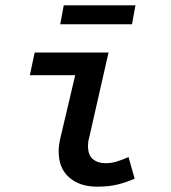

<svg xmlns="http://www.w3.org/2000/svg" viewBox="-20 -688 640 720"><path d="M344 12Q279 12 239.5 -22.5Q200 -57 200 -120Q200 -134 202 -147.5Q204 -161 208 -177L262 -406H92L110 -491H387L314 -170Q310 -157 310 -141Q310 -106 328.5 -91Q347 -76 376 -76Q397 -76 417 -82Q437 -88 462 -99L485 -18Q453 -4 420.5 4Q388 12 344 12ZM206 -597 219 -668H488L475 -597Z"/></svg>

Font: Source Code Pro Semibold
Style: Italic
Weight: 600
Italic angle: -11°
Monospace: yes
Designer: Paul D. Hunt, Teo Tuominen
Foundry: Adobe Systems Incorporated
Version: Version 1.050;PS 1.000;hotconv 16.6.51;makeotf.lib2.5.65220